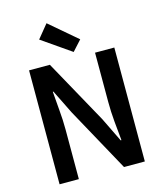

<svg xmlns="http://www.w3.org/2000/svg" viewBox="-141 -1100 1023 1203"><g transform="rotate(-15 371.0 -498.0)"><path d="M94 0V-739H229L458 -325L535 -167H540Q534 -224 528 -290.5Q522 -357 522 -419V-739H647V0H512L284 -415L207 -571H203Q207 -513 213 -448.5Q219 -384 219 -322V0ZM394 -778 205 -909 276 -996 454 -844Z"/></g></svg>

Font: Noto Sans KR SemiBold
Style: Regular
Weight: 600
Designer: Ryoko NISHIZUKA  (kana, bopomofo & ideographs); Paul D. Hunt (Latin, Greek & Cyrillic); Sandoll Communications , Soo-you
Foundry: Adobe
Version: Version 2.004-H2;hotconv 1.0.118;makeotfexe 2.5.65603